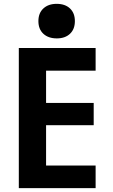

<svg xmlns="http://www.w3.org/2000/svg" viewBox="-20 -980 590 1000"><path d="M78 0V-730H478V-612H220V-444H468V-328H220V-118H478V0ZM276 -780Q232 -780 206 -804Q180 -828 180 -870Q180 -912 206 -936Q232 -960 275 -960Q319 -960 344.5 -936Q370 -912 370 -870Q370 -828 344.5 -804Q319 -780 276 -780Z"/></svg>

Font: M PLUS Code Latin SemiExpanded
Style: Bold
Weight: 700
Width: 6
Designer: Coji Morishita
Foundry: UNDERFOREST DESIGN
Version: Version 1.002; ttfautohint (v1.8.3)